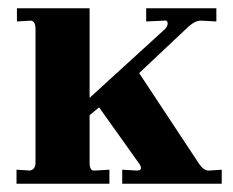

<svg xmlns="http://www.w3.org/2000/svg" viewBox="-20 -445 564 465"><path d="M20 0V-34L53 -32Q66 -35 66 -51V-374Q66 -395 54 -395L21 -393V-425H197V-208L380 -375Q386 -381 386 -388Q386 -397 377 -395L334 -393V-425H504V-393L468 -395Q454 -396 437 -381L317 -268L461 -50Q474 -30 488 -32L517 -34V0H276V-34L310 -32H312Q326 -32 319 -46L220 -185L197 -166V-51Q197 -41 200 -36Q203 -31 210 -32L245 -34V0Z"/></svg>

Font: UnnaBold
Style: Bold
Weight: 700
Designer: Jorge de Buen Unna
Foundry: Omnibus-Type
Version: Version 2.008;hotconv 1.0.109;makeotfexe 2.5.65596